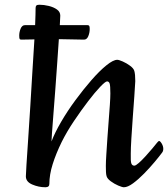

<svg xmlns="http://www.w3.org/2000/svg" viewBox="-20 -776 708 809"><path d="M171 13Q143 13 116 1.5Q89 -10 89 -33Q89 -40 91.5 -81.5Q94 -123 98.5 -187Q103 -251 107.5 -325.5Q112 -400 116.5 -474.5Q121 -549 125 -610Q99 -610 70 -609Q65 -609 63 -611.5Q61 -614 61 -626Q61 -641 67 -655.5Q73 -670 85 -670H128Q129 -695 129.5 -713.5Q130 -732 130 -742Q130 -749 133 -752.5Q136 -756 146 -756Q165 -756 185.5 -751Q206 -746 220 -736Q234 -726 234 -710Q234 -703 232 -670H349Q354 -670 356 -667Q358 -664 358 -654Q358 -638 352 -623.5Q346 -609 334 -609Q275 -610 228 -611Q225 -565 221 -509.5Q217 -454 213 -398Q209 -342 205 -294Q201 -246 199 -215Q197 -184 197 -180Q211 -217 237.5 -262.5Q264 -308 297.5 -353.5Q331 -399 365 -438Q399 -477 428 -500.5Q457 -524 474 -524Q481 -524 497 -517Q513 -510 528 -499Q543 -488 546 -477Q548 -470 549 -459.5Q550 -449 550 -434Q549 -412 546 -370.5Q543 -329 539.5 -281.5Q536 -234 533.5 -192.5Q531 -151 531 -129Q530 -96 533.5 -87Q537 -78 546 -78Q552 -78 565 -89.5Q578 -101 593.5 -118Q609 -135 622 -150.5Q635 -166 642 -175Q648 -182 650 -182Q655 -182 661.5 -171Q668 -160 668 -149Q668 -139 663 -133Q652 -118 631.5 -93.5Q611 -69 587 -44.5Q563 -20 540.5 -3.5Q518 13 502 13Q495 13 478.5 6Q462 -1 447 -12Q432 -23 429 -34Q427 -41 426.5 -51.5Q426 -62 426 -77Q426 -94 428 -125Q430 -156 432.5 -193.5Q435 -231 438 -268Q441 -305 443 -335.5Q445 -366 445 -382Q445 -415 442 -424Q439 -433 431 -433Q424 -433 402 -410Q380 -387 351 -349Q322 -311 292 -266.5Q262 -222 240 -178Q216 -129 202 -84.5Q188 -40 188 -1Q188 13 171 13Z"/></svg>

Font: BriemHand
Style: Regular
Weight: 400
Designer: Gunnlaugur SE Briem, Eben Sorkin
Foundry: Sorkin Type
Version: Version 1.001; ttfautohint (v1.8.4.7-5d5b)